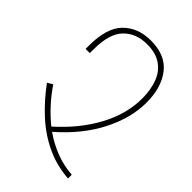

<svg xmlns="http://www.w3.org/2000/svg" viewBox="-220 -808 902 902"><g transform="rotate(45 231.0 -357.0)"><path d="M412 10Q330 4 260 -29.5Q190 -63 131.5 -117Q73 -171 24 -238L50 -254Q79 -211 113 -174Q147 -137 184 -107Q283 -195 338 -297Q393 -399 393 -502Q393 -558 377 -602.5Q361 -647 324.5 -673Q288 -699 229 -699Q156 -699 112 -653.5Q68 -608 68 -504V-479H40V-500Q40 -620 92.5 -672Q145 -724 229 -724Q327 -724 374 -663Q421 -602 421 -503Q421 -401 366.5 -293.5Q312 -186 204 -92Q251 -59 303 -39Q355 -19 412 -15Z"/></g></svg>

Font: Noto Serif Armenian Condensed Thin
Style: Regular
Weight: 100
Width: 3
Designer: Monotype Design Team
Foundry: Monotype Imaging Inc.
Version: Version 2.008; ttfautohint (v1.8.4.7-5d5b)